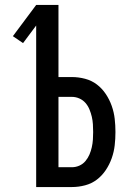

<svg xmlns="http://www.w3.org/2000/svg" viewBox="-20 -755 540 775"><path d="M126 0V-652L73 -581L32 -609L126 -735H216V-444H270Q297 -444 323.5 -437Q350 -430 371 -414Q392 -398 407 -375.5Q422 -353 431 -327.5Q440 -302 443 -275.5Q446 -249 446 -222Q446 -195 443 -168.5Q440 -142 431 -116.5Q422 -91 407 -68.5Q392 -46 371 -30Q350 -14 323.5 -7Q297 0 270 0ZM270 -80Q286 -80 300.5 -86.5Q315 -93 325 -105Q335 -117 341 -131Q347 -145 350.5 -160.5Q354 -176 355 -191.5Q356 -207 356 -222Q356 -238 355 -253.5Q354 -269 350.5 -284Q347 -299 341 -313.5Q335 -328 325 -339.5Q315 -351 300.5 -357.5Q286 -364 270 -364H216V-80Z"/></svg>

Font: Iosevka SS10 Medium
Style: Regular
Weight: 500
Monospace: yes
Designer: Belleve Invis
Foundry: Belleve Invis
Version: Version 28.0.6; ttfautohint (v1.8.4)